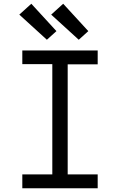

<svg xmlns="http://www.w3.org/2000/svg" viewBox="-20 -1004 640 1024"><path d="M99 0V-74H259V-662H99V-735H501V-661H341V-74H501V0ZM400 -792 253 -926 317 -984 451 -838ZM230 -792 83 -926 147 -984 281 -838Z"/></svg>

Font: Iosevka Curly Slab Extended
Style: Regular
Weight: 400
Width: 7
Monospace: yes
Designer: Belleve Invis
Foundry: Belleve Invis
Version: Version 11.1.0; ttfautohint (v1.8.3)